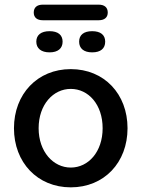

<svg xmlns="http://www.w3.org/2000/svg" viewBox="-20 -795 608 825"><path d="M284 10C428 10 528 -97 528 -244C528 -391 428 -498 284 -498C141 -498 40 -391 40 -244C40 -97 141 10 284 10ZM284 -75C209 -75 146 -143 146 -244C146 -346 209 -413 284 -413C360 -413 421 -346 421 -244C421 -143 360 -75 284 -75ZM164 -708H404C429 -708 443 -720 443 -741C443 -763 429 -775 404 -775H164C139 -775 125 -763 125 -741C125 -720 139 -708 164 -708ZM193 -570C229 -570 249 -587 249 -616C249 -645 229 -661 193 -661C157 -661 136 -645 136 -616C136 -587 157 -570 193 -570ZM376 -570C413 -570 432 -587 432 -616C432 -645 412 -661 376 -661C340 -661 320 -645 320 -616C320 -587 340 -570 376 -570Z"/></svg>

Font: SN Pro Medium
Style: Regular
Weight: 500
Designer: Tobias Whetton
Foundry: Supernotes
Version: Version 1.003;Glyphs 3.3 (3324)